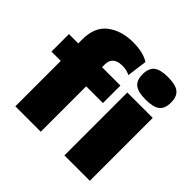

<svg xmlns="http://www.w3.org/2000/svg" viewBox="-178 -901 1079 1079"><g transform="rotate(45 361.5 -361.5)"><path d="M347 -587Q271 -587 271 -521V-500H417V-361H284V0H82V-361H8V-500H82V-532Q82 -631 143 -677Q204 -723 294 -723Q378 -723 423 -693L407 -573Q381 -587 347 -587ZM460 -633Q460 -681 486 -702Q512 -723 573 -723Q634 -723 660 -702Q686 -681 686 -633Q686 -586 660 -565Q634 -544 573 -544Q512 -544 486 -565Q460 -586 460 -633ZM472 0V-500H674V0Z"/></g></svg>

Font: Elaine Sans ExtraBold
Style: Regular
Weight: 800
Designer: Wei Huang
Foundry: Wei Huang
Version: Version 2.001;December 24, 2019;FontCreator 12.0.0.2547 64-b